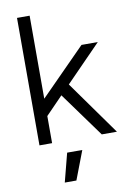

<svg xmlns="http://www.w3.org/2000/svg" viewBox="-106 -820 759 1123"><g transform="rotate(-10 274.0 -258.5)"><path d="M77 0V-757H152V-264L421 -536H518L308 -321L537 0H447L254 -266L152 -161V0ZM185 240 229 70H319L254 240Z"/></g></svg>

Font: Kosmopol Plus Jakarta Sans
Style: Regular
Weight: 400
Designer: Gumpita Rahayu
Foundry: Tokotype
Version: Version 2.006